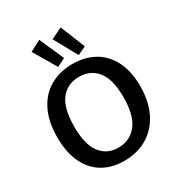

<svg xmlns="http://www.w3.org/2000/svg" viewBox="-221 -1106 1178 1264"><g transform="rotate(-30 368.0 -474.5)"><path d="M48 -343Q48 -463 89.5 -546Q131 -629 205 -671Q279 -713 375 -713Q469 -713 540 -673Q611 -633 650.5 -554.5Q690 -476 690 -364Q690 -248 648 -163.5Q606 -79 530 -34Q454 11 355 11Q262 11 193 -29.5Q124 -70 86 -149.5Q48 -229 48 -343ZM558 -358Q558 -492 507.5 -555Q457 -618 369 -618Q282 -618 231 -553.5Q180 -489 180 -347Q180 -213 229 -148.5Q278 -84 364 -84Q452 -84 505 -150Q558 -216 558 -358ZM348 -774 285 -743 183 -916 266 -960ZM505 -772 441 -743 344 -919 429 -960Z"/></g></svg>

Font: Bitter Pro SemiBold
Style: Regular
Weight: 600
Designer: Sol Matas, and Bitter project Authors
Foundry: Sol Matas
Version: Version 1.010